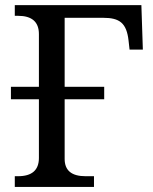

<svg xmlns="http://www.w3.org/2000/svg" viewBox="-20 -734 601 754"><path d="M349.1 0V-42H315.9C261.2 -42 233.9 -64.5 233.9 -109.9V-344.2H389.2V-393.1H233.9V-664.1H384.8C449.7 -664.1 477.1 -644 484.9 -574.2L488.8 -539.1H541L535.2 -713.9H38.1V-671.9H50.8C105.5 -671.9 132.8 -647.9 132.8 -600.1V-393.1H22.9V-344.2H132.8V-113.8C132.8 -65.9 105.5 -42 50.8 -42H38.1V0Z"/></svg>

Font: The Erased English
Style: Regular
Weight: 400
Designer: Monotype Design team + ligartures altered by 180 Amsterdam
Foundry: Monotype Imaging Inc.
Version: Version 1.030;Glyphs 3.1.2 (3151)